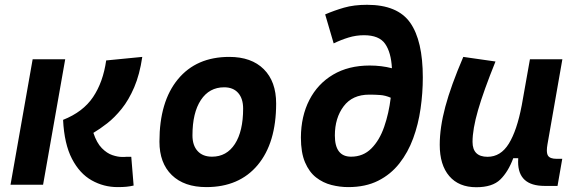

<svg xmlns="http://www.w3.org/2000/svg" viewBox="-20 -762 2384 792"><path d="M464.8 9.8Q407.7 9.8 358.2 -18.1Q308.6 -45.9 276.9 -106.9Q245.1 -168 240.2 -267.6Q322.8 -300.3 364 -361.8Q405.3 -423.3 418 -512.7L566.9 -527.3Q556.2 -454.6 533.7 -402.1Q511.2 -349.6 481.9 -313.2Q452.6 -276.9 422.1 -253.2Q391.6 -229.5 365.2 -213.9Q378.9 -172.4 400.1 -150.9Q421.4 -129.4 443.6 -122.1Q465.8 -114.7 481.9 -114.7Q488.8 -114.7 493.7 -114.7Q498 -114.7 501.5 -115.2Q505.9 -115.2 510.3 -115.2Q514.6 -115.2 521.5 -115.2L531.2 3.4Q516.6 6.8 501.7 8.3Q486.8 9.8 464.8 9.8ZM23.4 0 114.7 -517.6H249L157.7 0Z M831.1 9.8Q739.7 9.8 688.7 -39.8Q637.7 -89.4 637.7 -177.7Q637.7 -342.8 713.9 -435.1Q790 -527.3 925.8 -527.3Q1017.1 -527.3 1068.1 -476.6Q1119.1 -425.8 1119.1 -335Q1119.1 -172.4 1043 -81.3Q966.8 9.8 831.1 9.8ZM854.5 -115.7Q915 -115.7 949 -168.2Q982.9 -220.7 982.9 -314Q982.9 -355.5 962.4 -378.7Q941.9 -401.9 904.8 -401.9Q843.3 -401.9 808.6 -349.4Q773.9 -296.9 773.9 -203.6Q773.9 -162.1 795.2 -138.9Q816.4 -115.7 854.5 -115.7Z M1416.5 9.8Q1381.8 9.8 1347.2 1Q1312.5 -7.8 1283.9 -30Q1255.4 -52.2 1238.3 -92.3Q1221.2 -132.3 1221.2 -194.8Q1221.7 -282.7 1256.1 -349.6Q1290.5 -416.5 1354 -454.1Q1417.5 -491.7 1504.9 -491.7Q1553.7 -491.7 1596.7 -480.5Q1593.3 -545.9 1568.6 -581.3Q1543.9 -616.7 1481.4 -616.7Q1448.7 -616.7 1417.7 -607.2Q1386.7 -597.7 1356.4 -583L1321.3 -702.6Q1358.9 -718.8 1399.4 -730.5Q1439.9 -742.2 1494.1 -742.2Q1620.1 -742.2 1672.1 -668.2Q1724.1 -594.2 1724.1 -442.4Q1724.1 -378.4 1714.8 -313.7Q1705.6 -249 1684.3 -191.2Q1663.1 -133.3 1627.4 -87.9Q1591.8 -42.5 1539.8 -16.4Q1487.8 9.8 1416.5 9.8ZM1591.8 -358.9Q1569.3 -368.7 1547.6 -370.1Q1525.9 -371.6 1505.9 -371.6Q1503.9 -371.6 1502.9 -371.6Q1433.6 -371.6 1397.5 -323.5Q1361.3 -275.4 1361.3 -203.1Q1361.3 -115.7 1428.2 -115.7Q1478 -115.7 1511.7 -149.4Q1545.4 -183.1 1564.7 -238.8Q1584 -294.4 1591.8 -358.9Z M1944.8 10.3Q1872.6 10.3 1833.3 -35.6Q1793.9 -81.5 1793.9 -164.6Q1793.9 -235.8 1816.9 -321.8Q1839.8 -407.7 1891.1 -527.3L2023.9 -508.3Q1974.6 -386.2 1951.9 -307.6Q1929.2 -229 1929.2 -176.8Q1929.2 -115.2 1991.2 -115.2Q2045.4 -115.2 2078.9 -169.4Q2112.3 -223.6 2131.8 -325.7V-325.2L2166 -517.6H2299.8L2238.3 -166.5Q2235.8 -152.3 2235.8 -142.1Q2235.8 -127 2240.7 -119.6Q2249 -106.9 2275.9 -106.9H2299.3L2279.8 4.9H2226.6Q2117.2 4.9 2117.2 -94.2Q2117.2 -101.6 2117.7 -109.4H2097.2Q2076.2 -53.2 2043.7 -21.5Q2011.2 10.3 1944.8 10.3Z"/></svg>

Font: CaskaydiaCove NFP
Style: Bold Italic
Weight: 700
Italic angle: -10°
Designer: Aaron Bell
Foundry: Saja Typeworks
Version: Version 2111.001; VTT 6.35;Nerd Fonts 3.1.1